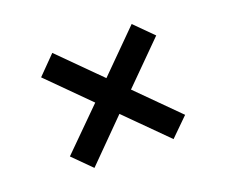

<svg xmlns="http://www.w3.org/2000/svg" viewBox="-77 -631 755 641"><g transform="rotate(-20 300.0 -310.5)"><path d="M96 -451 237 -310 96 -170 160 -106 300 -247 441 -106 505 -169 364 -310 505 -451 441 -515 300 -374 159 -515Z"/></g></svg>

Font: CommitMono
Style: 500Regular
Weight: 500
Monospace: yes
Designer: Eigil Nikolajsen
Foundry: Eigil Nikolajsen
Version: Version 1.143